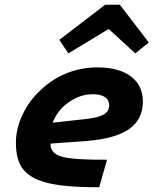

<svg xmlns="http://www.w3.org/2000/svg" viewBox="-20 -776 654 809"><path d="M431 -103 398 13Q321 13 265 8Q209 3 170 -8Q106 -26 76.5 -64Q47 -102 47 -175Q47 -234 75.5 -294Q104 -354 155 -400Q203 -445 263.5 -468.5Q324 -492 390 -492Q481 -492 531.5 -454Q582 -416 582 -348Q582 -273 524.5 -232.5Q467 -192 346 -182L193 -171Q193 -170 193 -169.5Q193 -169 193 -167Q193 -129 242 -115.5Q291 -102 431 -103ZM440 -333Q440 -355 422 -367Q404 -379 372 -379Q318 -379 270 -345.5Q222 -312 202 -259L346 -275Q396 -281 418 -294Q440 -307 440 -333ZM268 -551 230 -608 423 -756H485L607 -597L550 -551L438 -654Z"/></svg>

Font: Intel One Mono
Style: Bold Italic
Weight: 700
Italic angle: -16°
Monospace: yes
Designer: Fred Shallcrass
Foundry: Frere-Jones Type LLC
Version: Version 1.400;hotconv 1.1.0;makeotfexe 2.6.0;FJTRelease1.4